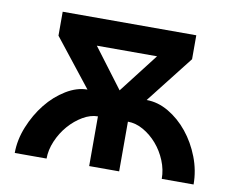

<svg xmlns="http://www.w3.org/2000/svg" viewBox="-65 -636 877 719"><g transform="rotate(10 373.0 -276.0)"><path d="M33 0Q33 -50 53.5 -100.5Q74 -151 106 -191Q138 -231 179 -256Q220 -281 260 -281L118 -461V-552H626V-461L485 -281Q528 -281 569 -257Q610 -233 642 -193.5Q674 -154 693.5 -103.5Q713 -53 713 0H592Q592 -35 578 -69Q564 -103 541 -129.5Q518 -156 489 -172.5Q460 -189 430 -189V0H316V-189Q288 -189 259 -172Q230 -155 206.5 -128Q183 -101 168.5 -67Q154 -33 154 0ZM495 -449H266L379 -299Z"/></g></svg>

Font: Involve SemiBold
Style: Regular
Weight: 600
Designer: Stefan Peev
Foundry: Context Ltd.
Version: Version 1.001